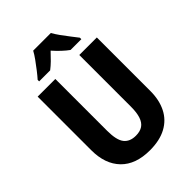

<svg xmlns="http://www.w3.org/2000/svg" viewBox="-267 -1054 1184 1184"><g transform="rotate(-45 325.5 -462.0)"><path d="M584 -246Q584 -169 555 -111Q526 -53 468 -21.5Q410 10 324 10Q200 10 134 -58Q68 -126 68 -246V-714H222V-262Q222 -181 248 -148Q274 -115 326 -115Q363 -115 386 -130.5Q409 -146 420 -179Q431 -212 431 -263V-714H584ZM403 -934Q415 -912 434 -885.5Q453 -859 473 -833.5Q493 -808 509 -787V-774H415Q394 -789 371 -810.5Q348 -832 325 -858Q301 -832 279.5 -811Q258 -790 237 -774H141V-787Q158 -806 178.5 -832.5Q199 -859 218.5 -886Q238 -913 249 -934Z"/></g></svg>

Font: Noto Sans Display SemiCondensed
Style: Regular
Weight: 400
Width: 4
Version: Version 2.003